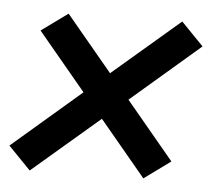

<svg xmlns="http://www.w3.org/2000/svg" viewBox="-58 -619 616 558"><g transform="rotate(5 250.0 -340.0)"><path d="M48 -105 -17 -172 184 -345 44 -513 121 -569 256 -407 452 -575 517 -508 316 -335 456 -167 379 -111 244 -273Z"/></g></svg>

Font: Iosevka Curly Slab Semibold
Style: Italic
Weight: 600
Italic angle: -9°
Monospace: yes
Designer: Belleve Invis
Foundry: Belleve Invis
Version: Version 22.1.2; ttfautohint (v1.8.4)